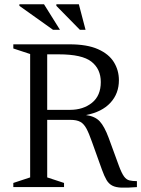

<svg xmlns="http://www.w3.org/2000/svg" viewBox="-20 -878 662 901"><path d="M42.5 -650.5V-670H306Q389 -670 440 -647.2Q491 -624.5 514.5 -586.2Q538 -548 538 -501.5Q538 -439 498.2 -395.8Q458.5 -352.5 383.5 -338Q425.5 -332.5 447.8 -308.8Q470 -285 490 -231L538.5 -98.5Q551 -65 562 -50Q573 -35 587.2 -31.5Q601.5 -28 622.5 -28V0Q577.5 3.5 550.2 2.5Q523 1.5 506.8 -7Q490.5 -15.5 480 -33.2Q469.5 -51 458.5 -81.5L411.5 -212.5Q397.5 -252.5 385.5 -274.8Q373.5 -297 356.8 -306.2Q340 -315.5 311 -315.5H201.5V-45.5L280.5 -19.5V0H42.5V-19.5L121.5 -45.5V-624.5ZM308.5 -362.5Q370.5 -362.5 411.8 -395.8Q453 -429 453 -493Q453 -554 409.2 -588.5Q365.5 -623 256 -623H201.5V-362.5ZM261.5 -738H229L71 -850.5V-858H186.5ZM381.5 -738H355L244.5 -850.5V-858H350Z"/></svg>

Font: Newsreader Text
Style: Regular
Weight: 400
Designer: Hugues Gentile
Foundry: Production Type
Version: Version 1.002